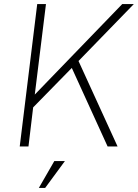

<svg xmlns="http://www.w3.org/2000/svg" viewBox="-20 -720 678 944"><path d="M77 0 163 -700H206L151 -255L581 -700H638L366 -420L558 0H509L333 -386L143 -192L120 0ZM247 72H299L202 204H171Z"/></svg>

Font: Haskoy ExtraLight
Style: Italic
Weight: 200
Designer: Ertekin Erdin
Foundry: Ertekin Erdin
Version: Version 2.000; ttfautohint (v1.8.4.7-5d5b)